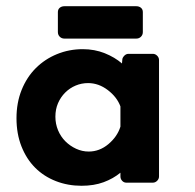

<svg xmlns="http://www.w3.org/2000/svg" viewBox="-20 -587 627 617"><path d="M471 -414Q479 -414 485 -408Q491 -402 491 -394V-20Q491 -12 485 -6Q479 0 471 0H386Q378 0 372.5 -6Q367 -12 367 -20V-32Q344 -13 313 -1.5Q282 10 242 10Q198 10 159.5 -5Q121 -20 93 -48Q65 -76 49 -116.5Q33 -157 33 -207Q33 -257 49.5 -298Q66 -339 95 -368Q124 -397 163 -413Q202 -429 246 -429Q284 -429 316.5 -416Q349 -403 372 -383Q372 -387 372.5 -389Q373 -391 373 -395Q373 -401 379 -407.5Q385 -414 393 -414ZM367 -245Q356 -275 326.5 -297.5Q297 -320 263 -320Q242 -320 223 -312Q204 -304 189.5 -289.5Q175 -275 166.5 -255.5Q158 -236 158 -212Q158 -189 166.5 -168.5Q175 -148 190 -133Q205 -118 224.5 -109Q244 -100 265 -100Q300 -100 328.5 -124Q357 -148 367 -180ZM418 -567Q427 -567 433 -562Q439 -557 439 -548V-484Q439 -475 433 -469Q427 -463 418 -463H187Q178 -463 172 -469Q166 -475 166 -484V-548Q166 -557 172 -562Q178 -567 187 -567Z"/></svg>

Font: Stadtwerke
Style: Bold
Weight: 700
Designer: Santiago Orozco
Foundry: Typemade
Version: Version 1.003